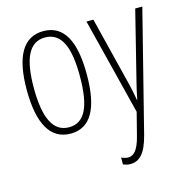

<svg xmlns="http://www.w3.org/2000/svg" viewBox="-113 -645 960 993"><g transform="rotate(-15 367.0 -148.5)"><path d="M366 -265C366 -437 319 -539 206 -539C97 -539 45 -444 45 -267C45 -84 100 10 207 10C314 10 366 -82 366 -265ZM435 -529 565 -11 534 110C515 186 490 206 462 206C451 206 437 202 426 197V234C440 239 451 242 464 242C513 242 547 209 571 116L734 -529H696L604 -160C597 -134 592 -109 584 -70H582C578 -89 578 -100 564 -159L472 -529ZM83 -267C83 -421 119 -505 206 -505C296 -505 329 -416 329 -266C329 -101 291 -24 207 -24C122 -24 83 -108 83 -267Z"/></g></svg>

Font: Noto Sans ExtraCondensed ExtraLight
Style: Regular
Weight: 200
Width: 2
Designer: Monotype Design Team
Foundry: Monotype Imaging Inc.
Version: Version 2.013